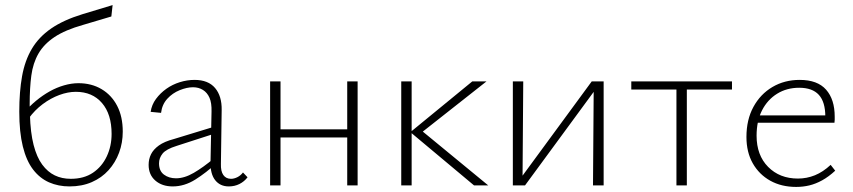

<svg xmlns="http://www.w3.org/2000/svg" viewBox="-20 -731 3362 757"><path d="M254 4Q210 4 173.5 -12Q137 -28 110.5 -62.5Q84 -97 70 -153.5Q56 -210 56 -291Q56 -369 67 -430.5Q78 -492 105.5 -538.5Q133 -585 181.5 -618.5Q230 -652 305 -675L424 -711L419 -666L308 -633Q237 -613 195 -585Q153 -557 131.5 -519.5Q110 -482 103.5 -433Q97 -384 97 -320Q97 -314 97 -307.5Q97 -301 97 -296L98 -279Q100 -208 112.5 -159.5Q125 -111 146.5 -82Q168 -53 196 -39.5Q224 -26 259 -26Q311 -26 346.5 -50Q382 -74 401 -114.5Q420 -155 420 -203Q420 -281 382 -325Q344 -369 279 -369Q248 -369 214 -356.5Q180 -344 148.5 -320.5Q117 -297 93 -264L76 -288Q97 -313 122.5 -334Q148 -355 175.5 -370.5Q203 -386 232.5 -394.5Q262 -403 289 -403Q341 -403 380.5 -379.5Q420 -356 442 -313.5Q464 -271 464 -212Q464 -168 449.5 -129Q435 -90 408 -60Q381 -30 342 -13Q303 4 254 4Z M882 4Q848 4 828.5 -20.5Q809 -45 810 -92L814 -291Q815 -325 806 -345.5Q797 -366 780 -376.5Q763 -387 741 -387Q717 -387 688.5 -375.5Q660 -364 639.5 -341.5Q619 -319 615 -286L574 -290Q578 -318 595 -341Q612 -364 636 -381Q660 -398 689 -407Q718 -416 747 -416Q801 -416 828 -384Q855 -352 854 -297L851 -85Q850 -56 860.5 -41Q871 -26 891 -26Q903 -26 916 -32.5Q929 -39 938 -51L956 -32Q943 -15 924 -5.5Q905 4 882 4ZM661 4Q619 4 592.5 -19Q566 -42 566 -81Q566 -104 575.5 -123Q585 -142 606.5 -157.5Q628 -173 666 -183L833 -234L838 -208L677 -156Q635 -143 621 -125.5Q607 -108 607 -87Q607 -57 626.5 -42.5Q646 -28 674 -28Q707 -28 744 -49.5Q781 -71 824 -107L835 -89Q793 -50 750 -23Q707 4 661 4Z M1349 0V-410H1390V0ZM1045 0V-410H1086V0ZM1064 -189V-221H1370V-189Z M1849 0 1598 -210 1842 -410H1898L1629 -198V-227L1905 0ZM1562 0V-410H1603V0Z M2318 0 2321 -410H2360V0ZM2002 0V-410H2043L2040 0ZM2026 0V-19L2313 -410H2337V-391L2050 0Z M2647 0V-410H2688V0ZM2469 -378V-410H2866V-378Z M3119 6Q3061 6 3017 -18.5Q2973 -43 2948 -87Q2923 -131 2923 -191Q2923 -259 2950.5 -309.5Q2978 -360 3025.5 -388Q3073 -416 3133 -416Q3203 -416 3237 -377.5Q3271 -339 3271 -271Q3271 -265 3271 -259Q3271 -253 3270 -247H3234V-271Q3234 -329 3208.5 -357Q3183 -385 3131 -385Q3082 -385 3044 -361.5Q3006 -338 2984.5 -296Q2963 -254 2963 -196Q2963 -119 3008.5 -73Q3054 -27 3126 -27Q3161 -27 3193 -40Q3225 -53 3255 -81L3273 -58Q3247 -34 3221.5 -20Q3196 -6 3171 0Q3146 6 3119 6ZM2952 -247 2958 -276H3263V-247Z"/></svg>

Font: Ysabeau Office ExtraLight
Style: Regular
Weight: 250
Designer: Christian Thalmann (Catharsis Fonts)
Version: Version 2.001;gftools[0.9.30]; featfreeze: tnum,lnum,ss02